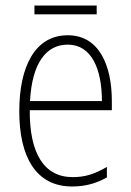

<svg xmlns="http://www.w3.org/2000/svg" viewBox="-20 -667 475 697"><path d="M331 -647H105V-615H331ZM226 -539C108 -539 50 -427 50 -263C50 -98 110 10 242 10C291 10 331 -2 368 -23V-61C324 -35 288 -24 244 -24C140 -24 87 -110 88 -267H386V-300C386 -428 341 -539 226 -539ZM226 -505C313 -505 350 -415 350 -300H89C96 -437 147 -505 226 -505Z"/></svg>

Font: Noto Sans Tamil Condensed ExtraLight
Style: Regular
Weight: 200
Width: 3
Designer: Jelle Bosma - Monotype Design Team
Foundry: Monotype Imaging Inc.
Version: Version 2.004